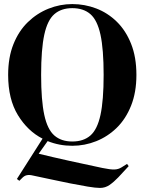

<svg xmlns="http://www.w3.org/2000/svg" viewBox="-20 -698 710 943"><path d="M335 18Q271 18 214 -5L170 57Q235 73 318.5 91.5Q402 110 483 127Q522 135 541.5 134.5Q561 134 577 124L604 107L612 118L561 173Q539 196 518 210.5Q497 225 471 225Q450 225 411 218.5Q372 212 324 202.5Q276 193 228 182.5Q180 172 141 164Q125 160 112 162.5Q99 165 87 178L75 190L63 181L189 -17Q116 -54 68 -132.5Q20 -211 20 -330Q20 -416 46 -481Q72 -546 117 -589.5Q162 -633 218.5 -655.5Q275 -678 335 -678Q396 -678 452.5 -656.5Q509 -635 553.5 -591.5Q598 -548 624 -482.5Q650 -417 650 -330Q650 -245 624 -179.5Q598 -114 553.5 -70.5Q509 -27 452.5 -4.5Q396 18 335 18ZM335 -3Q390 -3 424 -32.5Q458 -62 473.5 -133.5Q489 -205 489 -330Q489 -456 473.5 -527.5Q458 -599 424 -628.5Q390 -658 335 -658Q281 -658 247 -628.5Q213 -599 197.5 -527.5Q182 -456 182 -330Q182 -205 197.5 -133.5Q213 -62 247 -32.5Q281 -3 335 -3Z"/></svg>

Font: DM Serif Display
Style: Regular
Weight: 400
Designer: Colophon Foundry, Frank Grießhammer
Foundry: Colophon Foundry
Version: Version 5.200; ttfautohint (v1.8.3)